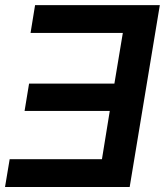

<svg xmlns="http://www.w3.org/2000/svg" viewBox="-26 -748 659 768"><path d="M613.3 -727.5 492.7 0H-5.9L12.7 -111.3H381.8L413.1 -304.2H72.3L90.3 -413.6H431.6L465.3 -616.2H96.2L114.3 -727.5Z"/></svg>

Font: Inter 28pt SemiBold
Style: Italic
Weight: 600
Italic angle: -9.3988°
Designer: Rasmus Andersson
Foundry: rsms
Version: Version 4.001;git-66647c0bb